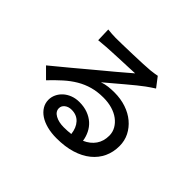

<svg xmlns="http://www.w3.org/2000/svg" viewBox="-161 -981 1278 1278"><g transform="rotate(45 478.0 -342.5)"><path d="M474 -43Q492 -43 508.5 -44Q525 -45 541 -47Q535 -100 506 -131.5Q477 -163 429 -163Q400 -163 380.5 -148Q361 -133 361 -110Q361 -79 393.5 -61Q426 -43 474 -43ZM726 -660Q711 -650 695.5 -640Q680 -630 667 -620Q649 -607 620 -583.5Q591 -560 559 -533Q527 -506 494.5 -478.5Q462 -451 437 -430Q466 -440 493 -443Q520 -446 549 -446Q608 -446 658.5 -429Q709 -412 746 -381Q783 -350 804 -308.5Q825 -267 825 -217Q825 -160 803 -112.5Q781 -65 738 -30Q695 5 633 24Q571 43 491 43Q442 43 401.5 32.5Q361 22 332.5 3Q304 -16 288 -42.5Q272 -69 272 -101Q272 -127 283.5 -151.5Q295 -176 316 -195Q337 -214 366 -225Q395 -236 429 -236Q473 -236 508 -223Q543 -210 568 -187.5Q593 -165 608 -134.5Q623 -104 628 -70Q676 -91 702 -128.5Q728 -166 728 -218Q728 -251 712 -279Q696 -307 668.5 -327.5Q641 -348 603.5 -359Q566 -370 522 -370Q465 -370 418.5 -357Q372 -344 330.5 -319.5Q289 -295 250 -260Q211 -225 169 -181L99 -251Q127 -274 161.5 -302.5Q196 -331 230.5 -359.5Q265 -388 295.5 -414Q326 -440 347 -457Q367 -474 395.5 -497.5Q424 -521 454 -546Q484 -571 511 -594.5Q538 -618 556 -633Q538 -632 502 -630.5Q466 -629 426 -627.5Q386 -626 350 -624Q314 -622 295 -621Q278 -619 260 -618Q242 -617 226 -615L223 -713Q241 -711 261 -709.5Q281 -708 298 -708Q317 -708 361.5 -709Q406 -710 455.5 -711.5Q505 -713 550 -715Q595 -717 614 -719Q638 -722 652 -724Q666 -726 674 -728Z"/></g></svg>

Font: Kinto Sans Med
Style: Regular
Weight: 500
Designer: Authors: Ryoko NISHIZUKA  (kana & ideographs); Paul D. Hunt (Latin, Greek & Cyrillic); Wenlong ZHANG  (bopomofo); Sandol
Foundry: Adobe Systems Incorporated, ookami Inc.
Version: Version 0.001